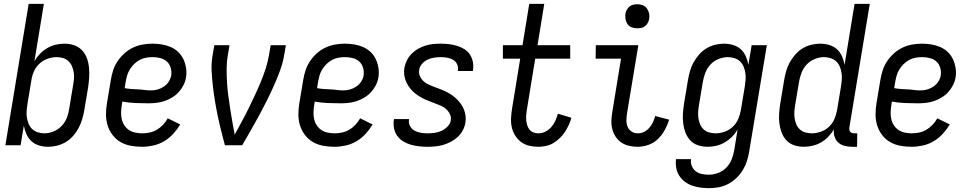

<svg xmlns="http://www.w3.org/2000/svg" viewBox="-20 -755 5040 998"><path d="M230 8Q205 8 182.5 1Q160 -6 143.5 -21Q127 -36 117.5 -57.5Q108 -79 104 -102L87 0H8L129 -735H208L159 -437Q171 -458 188 -475.5Q205 -493 225.5 -505Q246 -517 269 -522.5Q292 -528 315 -528Q341 -528 365 -520Q389 -512 406 -494Q423 -476 431.5 -453Q440 -430 442.5 -404.5Q445 -379 443.5 -353Q442 -327 438 -301L418 -181Q414 -158 407 -134.5Q400 -111 388.5 -89.5Q377 -68 360.5 -49Q344 -30 322.5 -17Q301 -4 277 2Q253 8 230 8ZM211 -62Q235 -62 259 -72Q283 -82 301 -101Q319 -120 328 -144Q337 -168 340 -192L360 -312Q363 -329 364.5 -346.5Q366 -364 363 -380.5Q360 -397 353.5 -412Q347 -427 335 -438Q323 -449 307 -453.5Q291 -458 274 -458Q251 -458 227 -449.5Q203 -441 184.5 -423.5Q166 -406 156 -383Q146 -360 143 -337L123 -217Q120 -199 118.5 -181Q117 -163 119.5 -145.5Q122 -128 128.5 -112Q135 -96 147 -84.5Q159 -73 176 -67.5Q193 -62 211 -62Z M718 8Q688 8 659 2.5Q630 -3 606 -17Q582 -31 565 -53.5Q548 -76 539.5 -103Q531 -130 531 -159.5Q531 -189 536 -219L556 -339Q560 -364 568 -389Q576 -414 591 -436.5Q606 -459 626.5 -477.5Q647 -496 671.5 -507.5Q696 -519 721.5 -523.5Q747 -528 772 -528Q797 -528 821.5 -524Q846 -520 867.5 -510.5Q889 -501 906 -485Q923 -469 933 -448Q943 -427 947 -402.5Q951 -378 947 -353Q944 -333 934 -313Q924 -293 909 -276.5Q894 -260 875 -248.5Q856 -237 835.5 -230Q815 -223 794 -220.5Q773 -218 752 -218Q718 -218 683 -219.5Q648 -221 616 -227L613 -208Q610 -189 609.5 -171Q609 -153 613 -135.5Q617 -118 626.5 -103.5Q636 -89 650 -79.5Q664 -70 682 -66Q700 -62 718 -62Q738 -62 757.5 -66Q777 -70 795 -80.5Q813 -91 827.5 -106.5Q842 -122 852 -140L917 -108Q901 -82 880 -59Q859 -36 832.5 -20.5Q806 -5 776 1.5Q746 8 718 8ZM764 -285Q781 -285 798 -289.5Q815 -294 831 -304.5Q847 -315 857 -330.5Q867 -346 870 -363Q873 -384 867 -403.5Q861 -423 847 -435.5Q833 -448 813.5 -453Q794 -458 773 -458Q756 -458 739 -455Q722 -452 706 -443.5Q690 -435 677 -422Q664 -409 654.5 -393.5Q645 -378 640.5 -361.5Q636 -345 633 -328L628 -297Q643 -294 660.5 -292.5Q678 -291 695.5 -290.5Q713 -290 729.5 -287.5Q746 -285 764 -285Z M1149 0Q1139 -38 1129.5 -75.5Q1120 -113 1112 -151.5Q1104 -190 1097.5 -229Q1091 -268 1086.5 -307Q1082 -346 1080 -386.5Q1078 -427 1085 -468L1094 -520H1173L1164 -468Q1158 -432 1158 -397Q1158 -362 1160 -327.5Q1162 -293 1166.5 -258.5Q1171 -224 1176.5 -190Q1182 -156 1187.5 -122.5Q1193 -89 1200 -55Q1218 -89 1236.5 -122.5Q1255 -156 1271.5 -190Q1288 -224 1304 -258Q1320 -292 1334.5 -327Q1349 -362 1360.5 -397Q1372 -432 1378 -468L1387 -520H1466L1457 -468Q1450 -427 1435 -386.5Q1420 -346 1402.5 -307Q1385 -268 1365.5 -229Q1346 -190 1325 -151.5Q1304 -113 1282.5 -75.5Q1261 -38 1239 0Z M1718 8Q1688 8 1659 2.5Q1630 -3 1606 -17Q1582 -31 1565 -53.5Q1548 -76 1539.5 -103Q1531 -130 1531 -159.5Q1531 -189 1536 -219L1556 -339Q1560 -364 1568 -389Q1576 -414 1591 -436.5Q1606 -459 1626.5 -477.5Q1647 -496 1671.5 -507.5Q1696 -519 1721.5 -523.5Q1747 -528 1772 -528Q1797 -528 1821.5 -524Q1846 -520 1867.5 -510.5Q1889 -501 1906 -485Q1923 -469 1933 -448Q1943 -427 1947 -402.5Q1951 -378 1947 -353Q1944 -333 1934 -313Q1924 -293 1909 -276.5Q1894 -260 1875 -248.5Q1856 -237 1835.5 -230Q1815 -223 1794 -220.5Q1773 -218 1752 -218Q1718 -218 1683 -219.5Q1648 -221 1616 -227L1613 -208Q1610 -189 1609.5 -171Q1609 -153 1613 -135.5Q1617 -118 1626.5 -103.5Q1636 -89 1650 -79.5Q1664 -70 1682 -66Q1700 -62 1718 -62Q1738 -62 1757.5 -66Q1777 -70 1795 -80.5Q1813 -91 1827.5 -106.5Q1842 -122 1852 -140L1917 -108Q1901 -82 1880 -59Q1859 -36 1832.5 -20.5Q1806 -5 1776 1.5Q1746 8 1718 8ZM1764 -285Q1781 -285 1798 -289.5Q1815 -294 1831 -304.5Q1847 -315 1857 -330.5Q1867 -346 1870 -363Q1873 -384 1867 -403.5Q1861 -423 1847 -435.5Q1833 -448 1813.5 -453Q1794 -458 1773 -458Q1756 -458 1739 -455Q1722 -452 1706 -443.5Q1690 -435 1677 -422Q1664 -409 1654.5 -393.5Q1645 -378 1640.5 -361.5Q1636 -345 1633 -328L1628 -297Q1643 -294 1660.5 -292.5Q1678 -291 1695.5 -290.5Q1713 -290 1729.5 -287.5Q1746 -285 1764 -285Z M2202 8Q2180 8 2158 5.5Q2136 3 2115 -3Q2094 -9 2076 -20Q2058 -31 2045.5 -48Q2033 -65 2028.5 -86.5Q2024 -108 2027 -130L2028 -136H2106V-133Q2103 -115 2111.5 -99.5Q2120 -84 2134.5 -76Q2149 -68 2166.5 -65Q2184 -62 2203 -62Q2220 -62 2238.5 -64.5Q2257 -67 2274 -74.5Q2291 -82 2305.5 -96.5Q2320 -111 2323 -128Q2326 -146 2318.5 -161.5Q2311 -177 2299 -188Q2287 -199 2271.5 -205.5Q2256 -212 2240.5 -218Q2225 -224 2209 -230Q2193 -236 2178.5 -243.5Q2164 -251 2150 -260.5Q2136 -270 2124.5 -281.5Q2113 -293 2104 -306.5Q2095 -320 2089 -335.5Q2083 -351 2081 -368Q2079 -385 2082 -403Q2086 -423 2095.5 -442Q2105 -461 2120 -476Q2135 -491 2153.5 -501.5Q2172 -512 2191.5 -518Q2211 -524 2231 -526Q2251 -528 2271 -528Q2293 -528 2314 -525.5Q2335 -523 2355 -517Q2375 -511 2393 -500Q2411 -489 2422 -472.5Q2433 -456 2437.5 -435Q2442 -414 2439 -392L2438 -386H2360V-389Q2363 -406 2356 -421Q2349 -436 2335.5 -444Q2322 -452 2305.5 -455Q2289 -458 2271 -458Q2255 -458 2237.5 -455.5Q2220 -453 2203.5 -445.5Q2187 -438 2174 -423.5Q2161 -409 2159 -392Q2156 -374 2163 -358.5Q2170 -343 2182.5 -332Q2195 -321 2210 -314.5Q2225 -308 2241 -302Q2257 -296 2272.5 -290Q2288 -284 2302.5 -276.5Q2317 -269 2330.5 -259.5Q2344 -250 2355.5 -238.5Q2367 -227 2376.5 -213.5Q2386 -200 2392 -184.5Q2398 -169 2400 -152Q2402 -135 2399 -117Q2396 -97 2385.5 -77.5Q2375 -58 2359 -43Q2343 -28 2323.5 -18Q2304 -8 2284 -2Q2264 4 2243 6Q2222 8 2202 8Z M2779 8Q2754 8 2730.5 2.5Q2707 -3 2688.5 -17Q2670 -31 2657.5 -51Q2645 -71 2640 -94.5Q2635 -118 2636.5 -143Q2638 -168 2642 -193L2684 -450H2594V-520H2696L2731 -735H2809L2774 -520H2944V-450H2762L2718 -181Q2716 -168 2715 -154.5Q2714 -141 2715.5 -128Q2717 -115 2721 -102.5Q2725 -90 2733 -80.5Q2741 -71 2753.5 -66.5Q2766 -62 2779 -62Q2798 -62 2815.5 -71Q2833 -80 2846 -95Q2859 -110 2867 -128Q2875 -146 2880 -164L2950 -143Q2945 -124 2936.5 -105.5Q2928 -87 2916.5 -69.5Q2905 -52 2889.5 -37Q2874 -22 2856.5 -11.5Q2839 -1 2818.5 3.5Q2798 8 2779 8Z M3295 8Q3272 8 3250 3Q3228 -2 3210 -14Q3192 -26 3180 -44.5Q3168 -63 3162.5 -84.5Q3157 -106 3158 -129Q3159 -152 3163 -175L3208 -450H3076L3077 -520H3298L3239 -164Q3236 -146 3236 -128.5Q3236 -111 3242.5 -95.5Q3249 -80 3263.5 -71Q3278 -62 3295 -62Q3312 -62 3327.5 -69.5Q3343 -77 3355 -90.5Q3367 -104 3374 -120Q3381 -136 3386 -152L3458 -133Q3450 -106 3435.5 -79.5Q3421 -53 3400 -32.5Q3379 -12 3350.5 -2Q3322 8 3295 8ZM3292 -608Q3277 -608 3263.5 -613Q3250 -618 3242 -629.5Q3234 -641 3231.5 -655.5Q3229 -670 3231 -685Q3233 -695 3238.5 -705Q3244 -715 3252.5 -721.5Q3261 -728 3271.5 -730.5Q3282 -733 3293 -733Q3308 -733 3321.5 -727.5Q3335 -722 3343 -710.5Q3351 -699 3354 -684.5Q3357 -670 3354 -655Q3352 -645 3346.5 -635Q3341 -625 3332.5 -618.5Q3324 -612 3313.5 -610Q3303 -608 3292 -608Z M3666 223Q3643 223 3620.5 220Q3598 217 3577 209.5Q3556 202 3539 189Q3522 176 3510.5 158Q3499 140 3495 118Q3491 96 3494 72H3572Q3569 91 3576 108Q3583 125 3597 135.5Q3611 146 3628.5 149.5Q3646 153 3665 153Q3689 153 3714 143.5Q3739 134 3757 114.5Q3775 95 3784 71Q3793 47 3797 23L3814 -83Q3803 -62 3785.5 -44.5Q3768 -27 3747.5 -15Q3727 -3 3704 2.5Q3681 8 3658 8Q3632 8 3608 0Q3584 -8 3567.5 -26Q3551 -44 3542.5 -67Q3534 -90 3531 -115.5Q3528 -141 3530 -167Q3532 -193 3536 -219L3556 -339Q3560 -362 3566.5 -385.5Q3573 -409 3585 -430.5Q3597 -452 3613.5 -471Q3630 -490 3651 -503Q3672 -516 3696 -522Q3720 -528 3743 -528Q3768 -528 3791 -521Q3814 -514 3830.5 -499Q3847 -484 3856.5 -462.5Q3866 -441 3870 -418L3887 -520H3966L3874 34Q3870 59 3862 83.5Q3854 108 3840.5 130Q3827 152 3807 171Q3787 190 3763.5 202Q3740 214 3715 218.5Q3690 223 3666 223ZM3700 -62Q3723 -62 3747 -70.5Q3771 -79 3789.5 -96.5Q3808 -114 3817.5 -137Q3827 -160 3831 -183L3851 -303Q3854 -321 3855.5 -339Q3857 -357 3854.5 -374.5Q3852 -392 3845.5 -408Q3839 -424 3827 -435.5Q3815 -447 3798 -452.5Q3781 -458 3763 -458Q3739 -458 3714.5 -448Q3690 -438 3672.5 -419Q3655 -400 3646 -376Q3637 -352 3633 -328L3613 -208Q3610 -191 3609 -173.5Q3608 -156 3610.5 -139.5Q3613 -123 3619.5 -108Q3626 -93 3638 -82Q3650 -71 3666.5 -66.5Q3683 -62 3700 -62Z M4158 8Q4132 8 4108 0Q4084 -8 4067.5 -26Q4051 -44 4042.5 -67Q4034 -90 4031 -115.5Q4028 -141 4030 -167Q4032 -193 4036 -219L4056 -339Q4060 -362 4066.5 -385.5Q4073 -409 4085 -430.5Q4097 -452 4113.5 -471Q4130 -490 4151 -503Q4172 -516 4196 -522Q4220 -528 4243 -528Q4268 -528 4291 -521Q4314 -514 4330.5 -499Q4347 -484 4356.5 -462.5Q4366 -441 4370 -418L4422 -735H4501L4395 -93Q4394 -86 4395 -80Q4396 -74 4399.5 -70Q4403 -66 4408.5 -64Q4414 -62 4421 -62H4436L4435 8H4409Q4389 8 4370 3Q4351 -2 4337.5 -14Q4324 -26 4318 -44.5Q4312 -63 4315 -83Q4303 -63 4286 -45Q4269 -27 4248 -15Q4227 -3 4204 2.5Q4181 8 4158 8ZM4200 -62Q4223 -62 4247 -70.5Q4271 -79 4289.5 -96.5Q4308 -114 4317.5 -137Q4327 -160 4331 -183L4351 -303Q4354 -321 4355.5 -339Q4357 -357 4354.5 -374.5Q4352 -392 4345.5 -408Q4339 -424 4327 -435.5Q4315 -447 4298 -452.5Q4281 -458 4263 -458Q4239 -458 4214.5 -448Q4190 -438 4172.5 -419Q4155 -400 4146 -376Q4137 -352 4133 -328L4113 -208Q4110 -191 4109 -173.5Q4108 -156 4110.5 -139.5Q4113 -123 4119.5 -108Q4126 -93 4138 -82Q4150 -71 4166.5 -66.5Q4183 -62 4200 -62Z M4718 8Q4688 8 4659 2.5Q4630 -3 4606 -17Q4582 -31 4565 -53.5Q4548 -76 4539.5 -103Q4531 -130 4531 -159.5Q4531 -189 4536 -219L4556 -339Q4560 -364 4568 -389Q4576 -414 4591 -436.5Q4606 -459 4626.5 -477.5Q4647 -496 4671.5 -507.5Q4696 -519 4721.5 -523.5Q4747 -528 4772 -528Q4797 -528 4821.5 -524Q4846 -520 4867.5 -510.5Q4889 -501 4906 -485Q4923 -469 4933 -448Q4943 -427 4947 -402.5Q4951 -378 4947 -353Q4944 -333 4934 -313Q4924 -293 4909 -276.5Q4894 -260 4875 -248.5Q4856 -237 4835.5 -230Q4815 -223 4794 -220.5Q4773 -218 4752 -218Q4718 -218 4683 -219.5Q4648 -221 4616 -227L4613 -208Q4610 -189 4609.5 -171Q4609 -153 4613 -135.5Q4617 -118 4626.5 -103.5Q4636 -89 4650 -79.5Q4664 -70 4682 -66Q4700 -62 4718 -62Q4738 -62 4757.5 -66Q4777 -70 4795 -80.5Q4813 -91 4827.5 -106.5Q4842 -122 4852 -140L4917 -108Q4901 -82 4880 -59Q4859 -36 4832.5 -20.5Q4806 -5 4776 1.5Q4746 8 4718 8ZM4764 -285Q4781 -285 4798 -289.5Q4815 -294 4831 -304.5Q4847 -315 4857 -330.5Q4867 -346 4870 -363Q4873 -384 4867 -403.5Q4861 -423 4847 -435.5Q4833 -448 4813.5 -453Q4794 -458 4773 -458Q4756 -458 4739 -455Q4722 -452 4706 -443.5Q4690 -435 4677 -422Q4664 -409 4654.5 -393.5Q4645 -378 4640.5 -361.5Q4636 -345 4633 -328L4628 -297Q4643 -294 4660.5 -292.5Q4678 -291 4695.5 -290.5Q4713 -290 4729.5 -287.5Q4746 -285 4764 -285Z"/></svg>

Font: Iosevka Curly
Style: Italic
Weight: 400
Italic angle: -9°
Monospace: yes
Designer: Belleve Invis
Foundry: Belleve Invis
Version: Version 22.1.2; ttfautohint (v1.8.4)